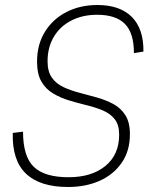

<svg xmlns="http://www.w3.org/2000/svg" viewBox="-20 -740 593 767"><path d="M252 7Q140 7 84 -46Q28 -99 31 -209L72 -214Q72 -115 115 -73.5Q158 -32 254 -32Q346 -32 401 -77Q456 -122 456 -202Q456 -241 438.5 -263.5Q421 -286 391.5 -298.5Q362 -311 327 -319.5Q292 -328 257 -338.5Q222 -349 192.5 -366.5Q163 -384 145.5 -414Q128 -444 128 -494Q128 -562 159.5 -613Q191 -664 245.5 -692Q300 -720 369 -720Q459 -720 506.5 -672.5Q554 -625 553 -534L515 -528Q515 -608 479 -644.5Q443 -681 368 -681Q309 -681 264 -657.5Q219 -634 194.5 -592Q170 -550 170 -495Q170 -454 187.5 -429.5Q205 -405 234.5 -391.5Q264 -378 299 -369Q334 -360 369 -350Q404 -340 433.5 -324Q463 -308 481 -279.5Q499 -251 499 -204Q499 -137 466 -89.5Q433 -42 377.5 -17.5Q322 7 252 7Z"/></svg>

Font: Livvic ExtraLight
Style: Italic
Weight: 275
Italic angle: -10°
Designer: Jacques Le Bailly, Baron von Fonthausen
Version: Version 1.001; ttfautohint (v1.8.2)